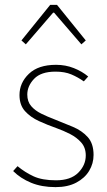

<svg xmlns="http://www.w3.org/2000/svg" viewBox="-20 -756 440 788"><path d="M208 12Q151 12 107.5 -6Q64 -24 34 -54L52 -74Q82 -49 117.5 -32.5Q153 -16 210 -16Q270 -16 301 -47Q332 -78 332 -118Q332 -150 313.5 -171Q295 -192 267.5 -206Q240 -220 212 -230Q175 -243 140 -259Q105 -275 82.5 -300Q60 -325 60 -366Q60 -416 98.5 -453Q137 -490 210 -490Q249 -490 283 -476.5Q317 -463 342 -442L324 -422Q300 -439 273 -450.5Q246 -462 208 -462Q148 -462 120 -432.5Q92 -403 92 -368Q92 -339 108 -320.5Q124 -302 149.5 -289.5Q175 -277 204 -266Q242 -251 279 -235.5Q316 -220 340 -193.5Q364 -167 364 -120Q364 -85 346 -55Q328 -25 293 -6.5Q258 12 208 12ZM86 -574 68 -590 186 -736H214L332 -590L314 -574L202 -704H198Z"/></svg>

Font: Source Sans Variable
Style: Regular
Weight: 200
Designer: Paul D. Hunt
Foundry: Adobe Systems Incorporated
Version: Version 3.006;hotconv 1.0.111;makeotfexe 2.5.65597